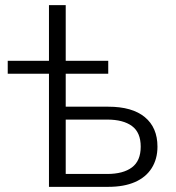

<svg xmlns="http://www.w3.org/2000/svg" viewBox="-20 -725 682 745"><path d="M170 0V-439H10V-489H170V-705H235V-489H400V-439H235V-311H400Q493 -311 542 -270.5Q591 -230 591 -156Q591 -108 568.5 -72.5Q546 -37 503.5 -18.5Q461 0 400 0ZM235 -50H396Q458 -50 492 -75.5Q526 -101 526 -156Q526 -211 492 -236Q458 -261 396 -261H235Z"/></svg>

Font: Nunito Sans 10pt Light
Style: Regular
Weight: 300
Designer: Vernon Adams
Foundry: Vernon Adams
Version: Version 3.101;gftools[0.9.27]